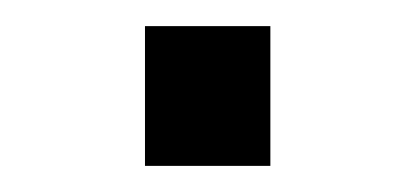

<svg xmlns="http://www.w3.org/2000/svg" viewBox="-20 -345 318 147"><path d="M91 -218V-325H187V-218Z"/></svg>

Font: Libra Sans
Style: Regular
Weight: 400
Foundry: Context Ltd
Version: Version 1.000; ttfautohint (v1.3)